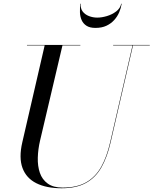

<svg xmlns="http://www.w3.org/2000/svg" viewBox="-20 -990 820 1025"><path d="M309 15Q227.5 15 173.8 -12Q120 -39 100 -93.5Q80 -148 99 -230L219 -750H314L194 -240Q183 -193 181.8 -148.2Q180.5 -103.5 192.8 -67.5Q205 -31.5 234.8 -10Q264.5 11.5 314.5 11.5Q391 11.5 440.8 -17.2Q490.5 -46 520.5 -99.8Q550.5 -153.5 568 -230L688 -750H690.5L570.5 -230Q552.5 -151.5 521.5 -96.8Q490.5 -42 439.2 -13.5Q388 15 309 15ZM124 -747.5V-750H409V-747.5ZM584 -747.5V-750H779.5V-747.5ZM489.5 -841Q459.5 -841 441.8 -852.5Q424 -864 415.8 -882.8Q407.5 -901.5 406.8 -924.2Q406 -947 409.5 -970H412Q408.5 -945.5 421 -929Q433.5 -912.5 454.8 -904.2Q476 -896 499.5 -896Q523 -896 550.8 -904.2Q578.5 -912.5 600.2 -929Q622 -945.5 627 -970H629.5Q626 -947 616.2 -924.2Q606.5 -901.5 589.5 -882.8Q572.5 -864 548 -852.5Q523.5 -841 489.5 -841Z"/></svg>

Font: Bodoni Moda 72pt
Style: Italic
Weight: 400
Italic angle: -13°
Designer: Owen Earl
Foundry: indestructible type
Version: Version 2.005